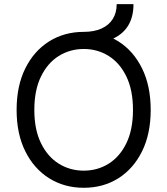

<svg xmlns="http://www.w3.org/2000/svg" viewBox="-20 -890 802 920"><path d="M381.3 -679.2V-737.3Q431.2 -737.3 466.6 -753.4Q502 -769.5 520.5 -799.3Q539.1 -829.1 539.1 -870.1H619.6Q619.6 -806.2 591.8 -763.7Q564 -721.2 510.7 -700.2Q457.5 -679.2 381.3 -679.2ZM381.3 9.8Q288.6 9.8 215.8 -35.6Q143.1 -81.1 101.3 -164.8Q59.6 -248.5 59.6 -363.3Q59.6 -478.5 101.3 -562.5Q143.1 -646.5 215.8 -691.9Q288.6 -737.3 381.3 -737.3Q474.6 -737.3 546.9 -691.9Q619.1 -646.5 660.6 -562.5Q702.1 -478.5 702.1 -363.3Q702.1 -248.5 660.6 -164.8Q619.1 -81.1 546.9 -35.6Q474.6 9.8 381.3 9.8ZM381.3 -72.3Q447.3 -72.3 500.7 -105.7Q554.2 -139.2 585.7 -204.1Q617.2 -269 617.2 -363.3Q617.2 -458 585.7 -523.2Q554.2 -588.4 500.7 -621.8Q447.3 -655.3 381.3 -655.3Q315.4 -655.3 261.7 -621.8Q208 -588.4 176.3 -523.2Q144.5 -458 144.5 -363.3Q144.5 -269 176.3 -204.1Q208 -139.2 261.7 -105.7Q315.4 -72.3 381.3 -72.3Z"/></svg>

Font: GitLab Sans
Style: Regular
Weight: 400
Designer: Rasmus Andersson
Foundry: Modifications by GitLab B.V., manufactured by rsms
Version: Version 4.000;git-c8fb6b7